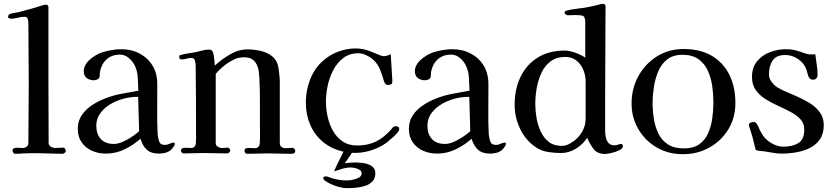

<svg xmlns="http://www.w3.org/2000/svg" viewBox="-20 -796 4318 995"><path d="M321 -15Q321 -9 315.5 -4Q310 1 304 1Q273 1 241 -0.5Q209 -2 177 -2Q158 -2 139.5 -2Q121 -2 102 -1Q91 0 80 0.5Q69 1 58 1Q52 1 48.5 -5Q45 -11 45 -16Q45 -26 56 -29Q65 -31 75.5 -30Q86 -29 96 -29Q108 -29 117.5 -35.5Q127 -42 127 -55Q127 -132 128 -210Q129 -288 129 -365Q129 -443 128 -521Q127 -599 127 -677Q127 -688 123.5 -698.5Q120 -709 106 -709Q89 -709 72 -704Q55 -699 37 -699Q34 -699 28 -701Q22 -703 22 -707Q22 -720 31 -723Q43 -728 56 -729.5Q69 -731 80 -734Q112 -742 143.5 -751Q175 -760 206 -770Q209 -771 211.5 -771.5Q214 -772 217 -772Q231 -772 231 -757Q231 -729 231 -700.5Q231 -672 231 -643V-375Q231 -296 231.5 -215.5Q232 -135 232 -55Q232 -42 244 -35.5Q256 -29 267 -29Q278 -29 288.5 -30Q299 -31 309 -31Q313 -31 317 -25Q321 -19 321 -15Z M701 -116Q699 -160 698.5 -205Q698 -250 696 -294H687Q656 -294 620 -284.5Q584 -275 552 -256Q520 -237 499.5 -209Q479 -181 479 -145Q479 -101 502.5 -75.5Q526 -50 571 -50Q591 -50 616 -61Q641 -72 664 -87.5Q687 -103 701 -116ZM886 -52Q886 -45 879.5 -35.5Q873 -26 868 -21Q855 -9 838 -4.5Q821 0 804 0Q763 0 741 -20Q719 -40 708 -77Q671 -44 625.5 -22Q580 0 529 0Q490 0 457 -14.5Q424 -29 403.5 -58Q383 -87 383 -128Q383 -168 403 -198Q423 -228 454 -249Q485 -270 518 -283Q561 -301 606.5 -309.5Q652 -318 697 -326Q696 -356 694 -393Q692 -430 678 -457Q668 -478 647.5 -495.5Q627 -513 602 -513Q560 -513 533 -489Q506 -465 498 -424Q497 -417 497 -409Q497 -401 495 -395Q493 -388 483.5 -384Q474 -380 467 -380Q445 -380 429.5 -391.5Q414 -403 414 -427Q414 -440 418 -449Q424 -466 439.5 -481.5Q455 -497 474.5 -508.5Q494 -520 510 -525Q532 -532 559 -536.5Q586 -541 608 -541Q661 -541 703.5 -518.5Q746 -496 770.5 -456Q795 -416 795 -361V-330Q795 -272 794.5 -214.5Q794 -157 797 -99Q799 -80 805 -62.5Q811 -45 835 -45Q847 -45 858.5 -51Q870 -57 879 -57Q886 -57 886 -52Z M1510 -14Q1510 -5 1504 -2Q1498 1 1490 1Q1459 1 1427 0Q1395 -1 1363 -1Q1338 -1 1311.5 0Q1285 1 1259 1Q1255 1 1251 -4Q1247 -9 1247 -13Q1247 -26 1257 -28Q1268 -30 1278.5 -29Q1289 -28 1299 -28Q1325 -28 1326 -54Q1328 -77 1327.5 -100Q1327 -123 1327 -145V-269Q1327 -290 1326.5 -325.5Q1326 -361 1324 -395.5Q1322 -430 1316 -448Q1299 -499 1248 -499Q1218 -499 1198.5 -490.5Q1179 -482 1154 -465Q1139 -454 1124.5 -441Q1110 -428 1098 -413Q1098 -323 1098 -233.5Q1098 -144 1098 -55Q1098 -42 1109 -35.5Q1120 -29 1131 -29Q1139 -29 1146.5 -30Q1154 -31 1161 -31Q1165 -31 1169 -26Q1173 -21 1173 -17Q1173 -10 1167.5 -5.5Q1162 -1 1156 -1Q1125 -1 1094 -2Q1063 -3 1032 -3Q1007 -3 982 -2Q957 -1 932 -1Q926 -1 922 -5.5Q918 -10 918 -15Q918 -26 928 -28.5Q938 -31 950 -30Q962 -29 969 -29Q993 -29 995 -55Q996 -69 996 -83Q996 -97 996 -110Q996 -196 995.5 -283Q995 -370 994 -457Q994 -468 990 -482Q986 -496 972 -496Q959 -496 947 -492Q935 -488 922 -488Q909 -488 909 -500Q909 -507 911 -509Q913 -511 920 -512Q938 -517 957 -519.5Q976 -522 995 -526Q1012 -530 1029 -534.5Q1046 -539 1063 -539Q1075 -539 1080 -532Q1085 -525 1087.5 -510Q1090 -495 1091.5 -480Q1093 -465 1093 -456Q1126 -487 1171 -513.5Q1216 -540 1262 -540Q1297 -540 1332 -532Q1367 -524 1392.5 -502.5Q1418 -481 1424 -440Q1426 -423 1428 -404.5Q1430 -386 1430 -369Q1430 -291 1430 -213Q1430 -135 1430 -57Q1430 -40 1439 -34Q1448 -28 1464 -28Q1472 -28 1479.5 -29Q1487 -30 1495 -30Q1501 -30 1505.5 -24.5Q1510 -19 1510 -14Z M2049 -127Q2049 -125 2048.5 -123Q2048 -121 2047 -119Q2039 -105 2018.5 -86.5Q1998 -68 1984 -57Q1947 -30 1899 -15.5Q1851 -1 1804 -4Q1796 9 1786 22.5Q1776 36 1767 50Q1781 48 1795 47Q1809 46 1823 46Q1842 46 1865.5 49.5Q1889 53 1907 65Q1925 77 1925 102Q1925 129 1910 144.5Q1895 160 1871.5 167.5Q1848 175 1823.5 177Q1799 179 1779 179Q1758 179 1735 172.5Q1712 166 1693 157Q1686 154 1670.5 144.5Q1655 135 1655 127Q1655 122 1659.5 120Q1664 118 1668 118Q1675 118 1685 122Q1695 126 1702 128Q1740 139 1777 139Q1788 139 1806 136Q1824 133 1839 125Q1854 117 1854 103Q1854 91 1844 84.5Q1834 78 1821 75Q1808 72 1799 72Q1777 72 1754.5 78.5Q1732 85 1711 92Q1722 66 1735 40.5Q1748 15 1760 -10Q1698 -24 1654.5 -60Q1611 -96 1588 -148.5Q1565 -201 1565 -263Q1565 -337 1595 -402Q1625 -467 1689 -507Q1718 -525 1753.5 -535Q1789 -545 1823 -545Q1843 -545 1863 -541Q1883 -537 1902 -529Q1916 -524 1937 -514.5Q1958 -505 1971 -505Q1979 -505 1988.5 -508.5Q1998 -512 2005 -515Q2007 -481 2009 -448Q2011 -415 2013 -382Q2013 -380 2013 -377.5Q2013 -375 2013 -373Q2013 -361 2005.5 -358.5Q1998 -356 1989 -356Q1980 -356 1975.5 -363.5Q1971 -371 1969 -378Q1961 -408 1948.5 -438Q1936 -468 1911 -489Q1898 -501 1877 -510.5Q1856 -520 1837 -520Q1791 -520 1759 -495.5Q1727 -471 1707 -432.5Q1687 -394 1678 -351Q1669 -308 1669 -270Q1669 -233 1677.5 -193Q1686 -153 1705 -119Q1724 -85 1755 -63.5Q1786 -42 1831 -42Q1875 -42 1912 -55.5Q1949 -69 1982 -100Q1989 -106 1995.5 -112.5Q2002 -119 2008 -126Q2010 -129 2012.5 -132.5Q2015 -136 2018 -138Q2022 -142 2031 -142Q2038 -142 2043.5 -138.5Q2049 -135 2049 -127Z M2417 -116Q2415 -160 2414.5 -205Q2414 -250 2412 -294H2403Q2372 -294 2336 -284.5Q2300 -275 2268 -256Q2236 -237 2215.5 -209Q2195 -181 2195 -145Q2195 -101 2218.5 -75.5Q2242 -50 2287 -50Q2307 -50 2332 -61Q2357 -72 2380 -87.5Q2403 -103 2417 -116ZM2602 -52Q2602 -45 2595.5 -35.5Q2589 -26 2584 -21Q2571 -9 2554 -4.5Q2537 0 2520 0Q2479 0 2457 -20Q2435 -40 2424 -77Q2387 -44 2341.5 -22Q2296 0 2245 0Q2206 0 2173 -14.5Q2140 -29 2119.5 -58Q2099 -87 2099 -128Q2099 -168 2119 -198Q2139 -228 2170 -249Q2201 -270 2234 -283Q2277 -301 2322.5 -309.5Q2368 -318 2413 -326Q2412 -356 2410 -393Q2408 -430 2394 -457Q2384 -478 2363.5 -495.5Q2343 -513 2318 -513Q2276 -513 2249 -489Q2222 -465 2214 -424Q2213 -417 2213 -409Q2213 -401 2211 -395Q2209 -388 2199.5 -384Q2190 -380 2183 -380Q2161 -380 2145.5 -391.5Q2130 -403 2130 -427Q2130 -440 2134 -449Q2140 -466 2155.5 -481.5Q2171 -497 2190.5 -508.5Q2210 -520 2226 -525Q2248 -532 2275 -536.5Q2302 -541 2324 -541Q2377 -541 2419.5 -518.5Q2462 -496 2486.5 -456Q2511 -416 2511 -361V-330Q2511 -272 2510.5 -214.5Q2510 -157 2513 -99Q2515 -80 2521 -62.5Q2527 -45 2551 -45Q2563 -45 2574.5 -51Q2586 -57 2595 -57Q2602 -57 2602 -52Z M3015 -373Q3015 -405 3003 -434Q2991 -463 2967.5 -482Q2944 -501 2909 -501Q2863 -501 2832.5 -477.5Q2802 -454 2785 -416.5Q2768 -379 2761 -337Q2754 -295 2754 -258Q2754 -225 2760 -187.5Q2766 -150 2781.5 -116Q2797 -82 2823.5 -61Q2850 -40 2892 -40Q2912 -40 2933.5 -52Q2955 -64 2969 -78Q2991 -99 3003 -125.5Q3015 -152 3015 -182ZM3208 -39Q3208 -26 3189 -17Q3170 -8 3147.5 -3Q3125 2 3115 2Q3076 2 3056 -24Q3036 -50 3023 -82Q3001 -48 2964.5 -25.5Q2928 -3 2887 -3Q2856 -3 2822.5 -8Q2789 -13 2763 -29Q2706 -65 2676.5 -126Q2647 -187 2647 -253Q2647 -333 2677 -396.5Q2707 -460 2765.5 -497Q2824 -534 2907 -534Q2930 -534 2962 -522.5Q2994 -511 3013 -497V-680Q3013 -710 3000 -714Q2987 -718 2961 -718Q2951 -718 2942 -717.5Q2933 -717 2923 -717Q2919 -717 2912.5 -720.5Q2906 -724 2906 -729Q2906 -737 2912 -739.5Q2918 -742 2924 -743Q2946 -748 2967.5 -750.5Q2989 -753 3010 -756Q3032 -760 3053 -764.5Q3074 -769 3095 -775Q3098 -776 3103 -776Q3118 -776 3118 -763Q3118 -644 3117 -524.5Q3116 -405 3116 -286V-118Q3116 -102 3119.5 -84.5Q3123 -67 3133.5 -55Q3144 -43 3164 -43Q3174 -43 3183 -46.5Q3192 -50 3199 -50Q3204 -50 3206 -46.5Q3208 -43 3208 -39Z M3677 -266Q3677 -307 3671 -350Q3665 -393 3648 -430Q3631 -467 3599.5 -489.5Q3568 -512 3516 -512Q3468 -512 3437.5 -488Q3407 -464 3391 -425.5Q3375 -387 3368.5 -344.5Q3362 -302 3362 -264Q3362 -222 3368.5 -180.5Q3375 -139 3392 -104Q3409 -69 3441 -48Q3473 -27 3524 -27Q3574 -27 3604.5 -49Q3635 -71 3650.5 -107Q3666 -143 3671.5 -185Q3677 -227 3677 -266ZM3791 -262Q3791 -186 3754.5 -126Q3718 -66 3656.5 -31.5Q3595 3 3519 3Q3444 3 3384 -31.5Q3324 -66 3288.5 -126Q3253 -186 3253 -260Q3253 -337 3288 -401Q3323 -465 3384 -503.5Q3445 -542 3523 -542Q3609 -542 3668.5 -507Q3728 -472 3759.5 -409Q3791 -346 3791 -262Z M4249 -148Q4249 -103 4229 -74Q4209 -45 4176.5 -29Q4144 -13 4106 -6.5Q4068 0 4031 0Q4012 0 3993.5 -3Q3975 -6 3957 -9Q3942 -12 3926.5 -13Q3911 -14 3897 -18Q3890 -42 3884.5 -66.5Q3879 -91 3871 -114Q3870 -119 3865.5 -131.5Q3861 -144 3861 -148Q3861 -158 3870.5 -161Q3880 -164 3887 -164Q3892 -164 3896.5 -160Q3901 -156 3903 -152Q3908 -145 3911 -137Q3914 -129 3918 -121Q3925 -109 3931.5 -97.5Q3938 -86 3948 -77Q3966 -59 3990.5 -47.5Q4015 -36 4040 -36Q4087 -36 4117.5 -54.5Q4148 -73 4148 -125Q4148 -156 4128.5 -177.5Q4109 -199 4078 -215.5Q4047 -232 4012.5 -247.5Q3978 -263 3947 -282.5Q3916 -302 3896.5 -329.5Q3877 -357 3877 -397Q3877 -446 3903 -478Q3929 -510 3969.5 -525.5Q4010 -541 4053 -541Q4082 -541 4105.5 -534.5Q4129 -528 4156 -518Q4168 -514 4184 -514Q4189 -514 4194.5 -514Q4200 -514 4205 -515Q4208 -489 4212.5 -461.5Q4217 -434 4217 -408Q4217 -398 4211 -390.5Q4205 -383 4194 -383Q4177 -383 4171 -397Q4167 -406 4164.5 -416Q4162 -426 4159 -436Q4147 -469 4116 -490Q4085 -511 4050 -511Q4003 -511 3984 -482.5Q3965 -454 3965 -411Q3965 -395 3972 -382Q3979 -369 3990 -358Q4000 -348 4012 -341Q4024 -334 4037 -328Q4066 -315 4102.5 -299.5Q4139 -284 4172.5 -264Q4206 -244 4227.5 -215.5Q4249 -187 4249 -148Z"/></svg>

Font: Kaisei HarunoUmi Medium
Style: Regular
Weight: 500
Designer: Font-Kai, 金井和夫
Foundry: KAZUO KANAI
Version: Version 5.003